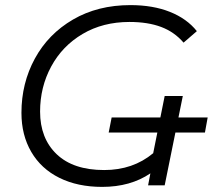

<svg xmlns="http://www.w3.org/2000/svg" viewBox="-20 -726 851 752"><path d="M137 -289Q137 -184 202 -122Q267 -60 388 -60Q501 -60 580 -126L625 -350H696L625 0H560L569 -47Q491 6 380 6Q284 6 212.5 -29.5Q141 -65 102.5 -131Q64 -197 64 -284Q64 -400 116.5 -496.5Q169 -593 266 -649.5Q363 -706 491 -706Q579 -706 645.5 -679.5Q712 -653 751 -604L699 -559Q663 -601 611 -620.5Q559 -640 487 -640Q383 -640 303.5 -593Q224 -546 180.5 -465.5Q137 -385 137 -289ZM417.3 -266H793.4L782.7 -207H405.7Z"/></svg>

Font: Montserrat Alternates
Style: Italic
Weight: 400
Italic angle: -11.3°
Designer: Julieta Ulanovsky
Foundry: Julieta Ulanovsky
Version: Version 7.200